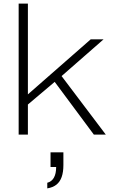

<svg xmlns="http://www.w3.org/2000/svg" viewBox="-20 -743 639 1060"><path d="M83 0V-723H134V-222L481 -526H552L320 -323L564 0H498L282 -291L134 -166V0ZM241 297V266Q265 260 277.5 238Q290 216 290 179H259V98H330V168Q330 207 320.5 234Q311 261 291.5 276.5Q272 292 241 297Z"/></svg>

Font: Archivo Expanded Thin
Style: Regular
Weight: 250
Width: 7
Designer: Hector Gatti
Foundry: Omnibus-Type
Version: Version 2.001